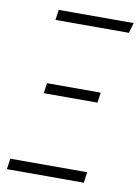

<svg xmlns="http://www.w3.org/2000/svg" viewBox="-79 -738 575 792"><g transform="rotate(10 208.0 -342.0)"><path d="M416 -684.1 403.8 -641.1H96.2L102.1 -684.1ZM332 -377.9 326.2 -335H101.1L106.9 -377.9ZM334 -44.9 328.1 0H5.9L12.2 -44.9Z"/></g></svg>

Font: Fira Sans Compressed ExtraLight
Style: Italic
Weight: 250
Width: 3
Italic angle: -8°
Designer: Carrois Corporate & Edenspiekermann AG
Foundry: Carrois Corporate GbR & Edenspiekermann AG
Version: Version 4.203;PS 004.203;hotconv 1.0.88;makeotf.lib2.5.64775